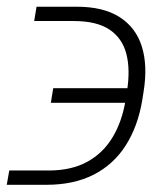

<svg xmlns="http://www.w3.org/2000/svg" viewBox="-44 -542 459 557"><path d="M-17.1 -47.4H97.7Q162.6 -47.4 208.5 -72.3Q254.4 -97.2 282.2 -143.1Q310.1 -189 320.3 -251.5L324.2 -276.4Q334.5 -340.3 322.5 -386Q310.5 -431.6 273.4 -456.3Q236.3 -481 169.4 -481H55.2L62 -522.5H176.8Q254.9 -522.9 302.5 -492.7Q350.1 -462.4 367.4 -407.2Q384.8 -352.1 372.6 -276.4L368.7 -251.5Q356 -175.3 320.6 -119.9Q285.2 -64.5 227.5 -35.2Q169.9 -5.9 90.8 -5.9H-24.4ZM103.5 -243.7 110.4 -286.1H355.5L348.6 -243.7Z"/></svg>

Font: Inter 17pt ExtraLight
Style: Italic
Weight: 250
Italic angle: -9.3988°
Version: Version 4.001;git-66647c0bb